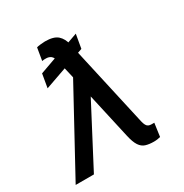

<svg xmlns="http://www.w3.org/2000/svg" viewBox="-172 -872 971 1015"><g transform="rotate(-30 313.5 -364.5)"><path d="M404.8 -692.4 390.1 -607.9 131.3 -516.6 145.5 -599.6ZM316.9 -383.8 115.7 0H4.4L298.3 -538.6L367.7 -534.7ZM242.7 -738.3Q295.9 -738.3 319.6 -717Q343.3 -695.8 351.6 -657.2L472.2 -118.2Q476.1 -102.1 481 -93.3Q485.8 -84.5 493.4 -80.8Q501 -77.1 511.7 -77.1Q516.1 -77.1 520.8 -77.1Q525.4 -77.1 528.8 -77.1L517.6 3.4Q511.7 5.4 500.5 7.1Q489.3 8.8 478 8.8Q448.7 8.8 427.7 2.2Q406.7 -4.4 392.6 -25.6Q378.4 -46.9 368.7 -90.8L282.2 -477.1L251 -611.8Q244.6 -638.7 232.7 -648.2Q220.7 -657.7 202.6 -657.7Q197.8 -657.7 190.4 -657.5Q183.1 -657.2 178.7 -655.8L191.4 -731.9Q198.2 -734.4 215.1 -736.3Q231.9 -738.3 242.7 -738.3Z"/></g></svg>

Font: Inter 18pt
Style: Italic
Weight: 400
Italic angle: -9.3988°
Designer: Rasmus Andersson
Foundry: rsms
Version: Version 4.001;git-66647c0bb